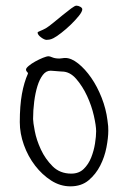

<svg xmlns="http://www.w3.org/2000/svg" viewBox="-20 -683 443 679"><path d="M360 -258Q362 -245 362.5 -237Q363 -229 363 -221Q363 -196 356.5 -162Q350 -128 334.5 -97.5Q319 -67 293.5 -45.5Q268 -24 229 -24Q193 -24 161 -44.5Q129 -65 104 -97.5Q79 -130 64.5 -170.5Q50 -211 50 -251Q50 -309 57.5 -350.5Q65 -392 79 -423Q79 -426 75.5 -429Q72 -432 72 -437Q72 -442 81.5 -450Q91 -458 104.5 -465.5Q118 -473 131.5 -478.5Q145 -484 152 -484Q156 -484 165.5 -480Q175 -476 190 -476Q195 -476 200 -477Q205 -478 211 -478Q232 -478 256.5 -458.5Q281 -439 302.5 -408Q324 -377 339.5 -337.5Q355 -298 360 -258ZM320 -219Q320 -238 312 -273.5Q304 -309 288 -343.5Q272 -378 249.5 -404Q227 -430 199 -430Q197 -430 191.5 -430.5Q186 -431 179 -431.5Q172 -432 166 -432.5Q160 -433 159 -433Q143 -433 131.5 -418Q120 -403 112.5 -379Q105 -355 101 -324Q97 -293 97 -262Q97 -251 103 -219.5Q109 -188 124.5 -154.5Q140 -121 166 -95Q192 -69 232 -69Q259 -69 276 -85.5Q293 -102 302.5 -126Q312 -150 316 -175.5Q320 -201 320 -219ZM271 -650Q271 -642 259 -627Q247 -612 230.5 -596Q214 -580 196.5 -566.5Q179 -553 169 -548Q161 -544 155 -543Q149 -542 145 -542Q137 -542 125 -551Q113 -560 113 -568Q113 -570 122 -573.5Q131 -577 142 -583Q152 -589 168.5 -602.5Q185 -616 201.5 -629.5Q218 -643 231.5 -653Q245 -663 250 -663Q257 -663 264 -659Q271 -655 271 -650Z"/></svg>

Font: Reenie Beanie
Style: Regular
Weight: 500
Designer: James Grieshaber
Foundry: James Grieshaber
Version: Version 1.000